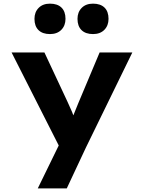

<svg xmlns="http://www.w3.org/2000/svg" viewBox="-20 -824 805 1074"><path d="M191.2 230 330.1 -54.6 327.1 26.4 44.7 -530.7H228.4L357.3 -255.4Q370.7 -227.1 382.7 -198.6Q394.7 -170.1 402.4 -141.6L371.6 -133.5Q380.9 -155.8 393.2 -185.8Q405.5 -215.8 417.9 -246.7L537.3 -530.7H720.3L460.3 2L353.4 230ZM500.3 -633.4Q458.7 -633.4 436.1 -655.5Q413.5 -677.7 413.5 -718.5Q413.5 -756.1 436.9 -779.8Q460.3 -803.6 500.3 -803.6Q541.9 -803.6 564.5 -781.7Q587.1 -759.8 587.1 -718.5Q587.1 -680.9 563.7 -657.1Q540.4 -633.4 500.3 -633.4ZM259.6 -633.4Q217.9 -633.4 195.4 -655.5Q172.8 -677.7 172.8 -718.5Q172.8 -756.1 196.1 -779.8Q219.5 -803.6 259.6 -803.6Q301.2 -803.6 323.8 -781.7Q346.4 -759.8 346.4 -718.5Q346.4 -680.9 323 -657.1Q299.6 -633.4 259.6 -633.4Z"/></svg>

Font: Lexend Exa
Style: Regular
Weight: 400
Designer: Bonnie Shaver-Troup, Thomas Jockin
Foundry: Lexend
Version: Version 1.007